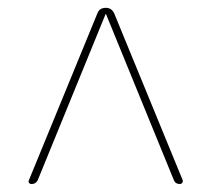

<svg xmlns="http://www.w3.org/2000/svg" viewBox="-20 -750 540 490"><path d="M60.5 -280.3Q56.6 -280.3 54.2 -283.2Q51.8 -286.1 53.7 -290L228.5 -715.8Q233.4 -729.5 249 -730Q264.6 -730.5 271.5 -715.8L446.3 -290Q447.3 -286.1 444.8 -283.2Q442.4 -280.3 439.5 -280.3Q427.7 -280.3 423.8 -290L251 -712.9Q251 -713.9 250 -713.9Q249 -713.9 249 -712.9L76.2 -290Q71.3 -280.3 60.5 -280.3Z"/></svg>

Font: Rounded Mgen+ 1mn thin
Style: Regular
Weight: 100
Designer: [Source Han Sans]
Ryoko NISHIZUKA  (kana & ideographs); Paul D. Hunt (Latin, Greek & Cyrillic); Wenlong ZHANG  (bopomofo
Version: Version 1.059.20150602